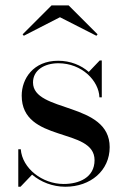

<svg xmlns="http://www.w3.org/2000/svg" viewBox="-20 -700 482 730"><path d="M208 -634.5 346.5 -564 351 -569.5 241 -679.5H176L66 -569.5L70.5 -564ZM58 10 102 -36C135 -8 180 10 228.5 10C324.5 10 397 -51.5 397 -140.5C397 -314 105.5 -270.5 105.5 -386.5C105.5 -433 148.5 -459.5 202 -459.5C291.5 -459.5 356 -392.5 358 -330H367V-470H359L317.5 -426.5C288.5 -452 248 -469 201 -469C106.5 -469 62.5 -400.5 62.5 -336.5C62.5 -155 339.5 -217.5 339.5 -91C339.5 -25 280.5 -0.5 222 -0.5C140.5 -0.5 64.5 -60 59 -132.5H49.5V10Z"/></svg>

Font: Bodoni* 24
Style: Regular
Weight: 400
Version: Version 2.3